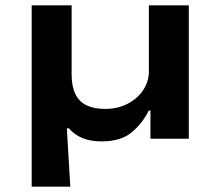

<svg xmlns="http://www.w3.org/2000/svg" viewBox="-20 -521 829 721"><path d="M99 180V-501H249V-240Q249 -196 263.5 -167Q278 -138 306 -125Q334 -112 375 -112Q423 -112 460.5 -132Q498 -152 518.5 -184Q539 -216 539 -251V-501H689V0H545V-106H539Q513 -55 472.5 -22.5Q432 10 362 10Q319 10 288.5 -3Q258 -16 239 -39H231L244 180Z"/></svg>

Font: Nunito Sans 7pt Expanded
Style: Bold
Weight: 700
Width: 7
Designer: Vernon Adams
Foundry: Vernon Adams
Version: Version 3.101;gftools[0.9.27]